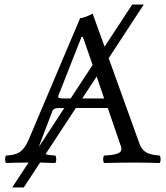

<svg xmlns="http://www.w3.org/2000/svg" viewBox="-20 -718 734 848"><path d="M315 -241H456L514 -72C526 -38 488 -34 440 -31C434 -25 434 -4 440 2C477 1 532 0 571 0C612 0 650 1 685 2C691 -4 691 -25 685 -31C646 -35 612 -38 595 -86L460 -461L615 -698H564L442 -512L389 -658C374 -649 347 -638 334 -638L107 -102C81 -40 51 -34 7 -31C1 -25 1 -4 7 2C33 1 66 0 96 0H106L34 110H85L157 0C181 1 204 1 224 2C230 -4 230 -25 224 -31C210 -32 194 -33 181 -37ZM389 -431 292 -283H263C241 -283 234 -286 238 -296L340 -555H346ZM407 -380 440 -283H343ZM264 -241 153 -71C153 -73 154 -76 155 -79L210 -224C215 -237 221 -241 245 -241Z"/></svg>

Font: Libertinus Serif
Style: Regular
Weight: 400
Designer: Philipp H. Poll, Khaled Hosny
Foundry: Caleb Maclennan
Version: Version 7.050;RELEASE